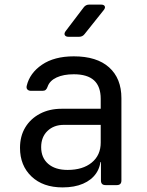

<svg xmlns="http://www.w3.org/2000/svg" viewBox="-20 -805 640 835"><path d="M252 10Q167 10 117 -37.5Q67 -85 67 -162Q67 -213 90 -251Q113 -289 154 -310.5Q195 -332 248 -332H418V-375Q418 -429 389 -455.5Q360 -482 301 -482Q256 -482 226 -468Q196 -454 187 -428Q184 -419 179 -414.5Q174 -410 165 -410H115Q105 -410 99.5 -415.5Q94 -421 96 -431Q109 -487 162.5 -523.5Q216 -560 301 -560Q401 -560 454.5 -512Q508 -464 508 -378V-20Q508 0 488 0H439Q419 0 419 -20V-100H404L418 -120Q418 -80 398 -51Q378 -22 341 -6Q304 10 252 10ZM274 -66Q340 -66 379 -98Q418 -130 418 -185V-262H258Q214 -262 186.5 -235.5Q159 -209 159 -165Q159 -119 189.5 -92.5Q220 -66 274 -66ZM278 -645Q266 -645 262 -652Q258 -659 265 -669L344 -773Q353 -785 368 -785H419Q432 -785 435.5 -778Q439 -771 431 -761L348 -657Q339 -645 324 -645Z"/></svg>

Font: Pitagon Sans Mono
Style: Regular
Weight: 400
Monospace: yes
Designer: Travis Tran
Foundry: Pitagon
Version: Version 1.001;gftools[0.9.26]